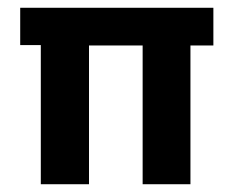

<svg xmlns="http://www.w3.org/2000/svg" viewBox="-20 -474 601 494"><path d="M347 0V-357H209V0H85V-358H32V-454H529V-357H470V0Z"/></svg>

Font: Tajawal
Style: Bold
Weight: 700
Designer: Boutros Fonts
Foundry: Created by Boutros International 2017
Version: Version 1.700